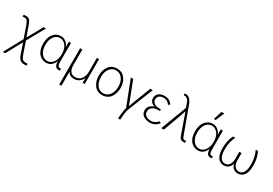

<svg xmlns="http://www.w3.org/2000/svg" viewBox="47 -1946 4764 3354"><g transform="rotate(30 2428.5 -269.0)"><path d="M14.6 -476.6V-514.6Q35.2 -517.6 63.5 -517.6Q105.5 -517.6 129.9 -495.6Q154.3 -473.6 176.8 -412.1L254.9 -194.3L424.8 -501H471.7L273.4 -142.6L357.4 97.7Q379.9 159.2 403.3 176.8Q426.8 194.3 463.9 194.3Q479.5 194.3 501 192.4V230.5Q468.8 233.4 458 233.4Q406.2 233.4 373.5 208.5Q340.8 183.6 316.4 112.3L246.1 -92.8L70.3 229.5H23.4L226.6 -144.5L140.6 -389.6Q123 -438.5 105 -459Q86.9 -479.5 56.6 -479.5Q52.7 -479.5 14.6 -476.6Z M560.5 -251Q560.5 -374 619.6 -445.8Q678.7 -517.6 767.6 -517.6Q830.1 -517.6 873.5 -479.5Q917 -441.4 934.6 -390.6V-501H977.5V-111.3Q977.5 -22.5 1026.4 -22.5Q1044.9 -22.5 1050.8 -23.4V14.6Q1036.1 17.6 1022.5 17.6Q939.5 17.6 935.5 -110.4Q884.8 17.6 766.6 17.6Q729.5 17.6 694.3 2.4Q659.2 -12.7 628.4 -43.5Q597.7 -74.2 579.1 -127.9Q560.5 -181.6 560.5 -251ZM605.5 -251Q605.5 -147.5 652.3 -83.5Q699.2 -19.5 772.5 -19.5Q839.8 -19.5 888.2 -82.5Q936.5 -145.5 936.5 -251Q936.5 -356.4 888.2 -418.5Q839.8 -480.5 771.5 -480.5Q699.2 -480.5 652.3 -418.5Q605.5 -356.4 605.5 -251Z M1161.1 229.5V-501H1206.1V-182.6Q1206.1 -111.3 1237.3 -65.4Q1268.6 -19.5 1335 -19.5Q1413.1 -19.5 1456.1 -77.1Q1499 -134.8 1499 -212.9V-501H1543V0H1501V-98.6H1499Q1486.3 -52.7 1441.4 -17.6Q1396.5 17.6 1327.1 17.6Q1242.2 17.6 1206.1 -53.7V229.5Z M1726.6 -251Q1726.6 -148.4 1774.9 -84Q1823.2 -19.5 1901.4 -19.5Q1978.5 -19.5 2027.3 -84.5Q2076.2 -149.4 2076.2 -251Q2076.2 -354.5 2026.4 -417.5Q1976.6 -480.5 1901.4 -480.5Q1826.2 -480.5 1776.4 -418Q1726.6 -355.5 1726.6 -251ZM1681.6 -251Q1681.6 -367.2 1740.2 -442.4Q1798.8 -517.6 1901.4 -517.6Q2002 -517.6 2061.5 -442.4Q2121.1 -367.2 2121.1 -251Q2121.1 -199.2 2107.4 -152.3Q2093.8 -105.5 2067.9 -66.9Q2042 -28.3 1999 -5.4Q1956.1 17.6 1901.4 17.6Q1794.9 17.6 1738.3 -61.5Q1681.6 -140.6 1681.6 -251Z M2183.6 -501H2231.4L2376 -127.9Q2386.7 -96.7 2403.3 -50.8H2405.3Q2410.2 -65.4 2419.9 -92.3Q2429.7 -119.1 2432.6 -126L2577.1 -501H2626L2426.8 0Q2398.4 74.2 2391.6 229.5H2347.7Q2355.5 83 2378.9 2.9Z M2677.7 -128.9Q2677.7 -184.6 2712.9 -219.2Q2748 -253.9 2798.8 -265.6V-266.6Q2754.9 -278.3 2726.6 -308.1Q2698.2 -337.9 2698.2 -384.8Q2698.2 -443.4 2739.7 -480.5Q2781.2 -517.6 2860.4 -517.6Q2964.8 -517.6 3018.6 -431.6L2982.4 -414.1Q2939.5 -480.5 2862.3 -480.5Q2802.7 -480.5 2772.5 -454.1Q2742.2 -427.7 2742.2 -383.8Q2742.2 -339.8 2778.3 -310.5Q2814.5 -281.2 2888.7 -281.2H2917V-248H2888.7Q2803.7 -248 2763.2 -212.9Q2722.7 -177.7 2722.7 -128.9Q2722.7 -79.1 2761.2 -49.3Q2799.8 -19.5 2864.3 -19.5Q2906.2 -19.5 2944.3 -41Q2982.4 -62.5 3002.9 -90.8L3036.1 -71.3Q3007.8 -31.2 2962.4 -6.8Q2917 17.6 2864.3 17.6Q2780.3 17.6 2729 -21.5Q2677.7 -60.5 2677.7 -128.9Z M3086.9 0 3283.2 -520.5 3263.7 -578.1Q3228.5 -694.3 3160.2 -694.3H3138.7V-731.4H3166Q3252 -731.4 3300.8 -598.6L3497.1 -64.5Q3512.7 -21.5 3545.9 -21.5Q3564.5 -21.5 3574.2 -23.4V15.6Q3546.9 17.6 3537.1 17.6Q3475.6 17.6 3451.2 -53.7L3345.7 -352.5Q3340.8 -367.2 3327.1 -405.8Q3313.5 -444.3 3306.6 -464.8H3304.7Q3271.5 -365.2 3267.6 -354.5L3138.7 0Z M3624 -251Q3624 -374 3683.1 -445.8Q3742.2 -517.6 3831.1 -517.6Q3893.6 -517.6 3937 -479.5Q3980.5 -441.4 3998 -390.6V-501H4041V-111.3Q4041 -22.5 4089.8 -22.5Q4108.4 -22.5 4114.3 -23.4V14.6Q4099.6 17.6 4085.9 17.6Q4002.9 17.6 3999 -110.4Q3948.2 17.6 3830.1 17.6Q3793 17.6 3757.8 2.4Q3722.7 -12.7 3691.9 -43.5Q3661.1 -74.2 3642.6 -127.9Q3624 -181.6 3624 -251ZM3668.9 -251Q3668.9 -147.5 3715.8 -83.5Q3762.7 -19.5 3835.9 -19.5Q3903.3 -19.5 3951.7 -82.5Q4000 -145.5 4000 -251Q4000 -356.4 3951.7 -418.5Q3903.3 -480.5 3835 -480.5Q3762.7 -480.5 3715.8 -418.5Q3668.9 -356.4 3668.9 -251ZM3802.7 -598.6 3855.5 -772.5H3912.1L3837.9 -598.6Z M4187.5 -239.3Q4187.5 -391.6 4245.1 -501H4290Q4260.7 -435.5 4246.1 -376.5Q4231.4 -317.4 4231.4 -237.3Q4231.4 -121.1 4266.6 -70.3Q4301.8 -19.5 4353.5 -19.5Q4415 -19.5 4444.3 -66.4Q4473.6 -113.3 4473.6 -176.8V-324.2H4519.5V-176.8Q4519.5 -114.3 4548.8 -66.9Q4578.1 -19.5 4640.6 -19.5Q4693.4 -19.5 4727.5 -71.8Q4761.7 -124 4761.7 -238.3Q4761.7 -377.9 4704.1 -501H4748Q4806.6 -388.7 4806.6 -240.2Q4806.6 -105.5 4760.3 -43.9Q4713.9 17.6 4640.6 17.6Q4577.1 17.6 4543 -16.6Q4508.8 -50.8 4498 -94.7H4497.1Q4462.9 17.6 4351.6 17.6Q4277.3 17.6 4232.4 -44.4Q4187.5 -106.4 4187.5 -239.3Z"/></g></svg>

Font: Gothic A1 ExtraLight
Style: Regular
Weight: 275
Designer: HanYang I&C Co.,Ltd.
Foundry: HanYang I&C Co.,Ltd.
Version: Version 2.50